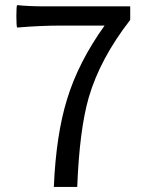

<svg xmlns="http://www.w3.org/2000/svg" viewBox="-20 -741 582 761"><path d="M193.4 0Q202.1 -207 246.1 -348.6Q291 -495.1 394.5 -639.6H220.7Q139.6 -639.6 47.9 -631.8Q44.9 -637.7 44.9 -677.2Q44.9 -716.8 47.9 -720.7Q93.8 -715.8 159.2 -715.8H271.5H496.1V-662.1Q377 -508.8 332 -355.5Q294.9 -227.5 286.1 0Z"/></svg>

Font: Bpmf GenSeki Gothic R
Style: R
Weight: 400
Foundry: But Ko
Version: Version 1.320